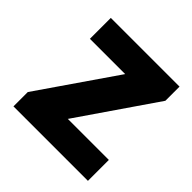

<svg xmlns="http://www.w3.org/2000/svg" viewBox="-151 -694 824 824"><g transform="rotate(45 261.0 -282.0)"><path d="M42 0V-87L283 -437H69V-564H486V-478L245 -127H494V0Z"/></g></svg>

Font: Noto Sans SC ExtraBold
Style: Regular
Weight: 800
Designer: Ryoko NISHIZUKA 西塚涼子 (kana, bopomofo & ideographs); Paul D. Hunt (Latin, Greek & Cyrillic); Sandoll Communications 산돌커뮤니
Foundry: Adobe
Version: Version 2.004-H2;hotconv 1.0.118;makeotfexe 2.5.65603